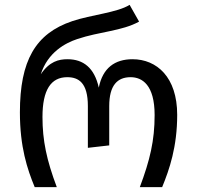

<svg xmlns="http://www.w3.org/2000/svg" viewBox="-20 -771 812 791"><path d="M123 0H214C172 -112 155 -192 155 -289C155 -401 190 -453 257 -453C304 -453 342 -430 342 -334V-162L430 -172V-334C430 -420 464 -453 518 -453C566 -453 617 -421 617 -297C617 -192 598 -112 556 0H648C678 -73 710 -166 710 -298C710 -453 626 -527 526 -527C453 -527 403 -491 387 -410C369 -491 324 -527 258 -527C222 -527 184 -518 148 -465C177 -556 250 -594 298 -610C390 -641 483 -643 553 -682L514 -751C463 -719 355 -710 278 -684C126 -633 62 -521 62 -308C62 -166 92 -75 123 0Z"/></svg>

Font: FiraGO Unicode
Style: Regular
Weight: 400
Designer: bBox Type
Foundry: bBox Type GmbH
Version: Version 1.001;PS 001.001;hotconv 1.0.88;makeotf.lib2.5.64775